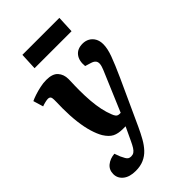

<svg xmlns="http://www.w3.org/2000/svg" viewBox="-286 -820 1138 1138"><g transform="rotate(-45 283.0 -251.0)"><path d="M331 56Q314 93 296 125Q278 157 256 180.5Q234 204 204.5 217Q175 230 136 230Q85 230 56.5 207Q28 184 28 149Q28 113 54 92Q80 71 118 68L131 103Q139 120 145 130.5Q151 141 158.5 145.5Q166 150 177 150Q191 150 201 143.5Q211 137 220.5 122Q230 107 241 83L280 0H258Q218 0 192.5 -13Q167 -26 145 -61Q129 -88 116.5 -129Q104 -170 97.5 -223Q91 -276 91 -340Q91 -351 91.5 -363.5Q92 -376 92 -389Q92 -402 92 -412Q92 -428 86.5 -434.5Q81 -441 69 -441Q61 -441 46 -437.5Q31 -434 18 -429L-1 -492Q13 -499 37 -507Q61 -515 88.5 -521Q116 -527 142 -527Q194 -527 216.5 -501.5Q239 -476 239 -438Q239 -426 238.5 -412.5Q238 -399 237.5 -383Q237 -367 237 -346Q237 -296 240.5 -254Q244 -212 251.5 -176Q259 -140 272 -108Q277 -95 282.5 -88Q288 -81 294 -79Q300 -77 307 -77H316L423 -330Q433 -354 434 -369.5Q435 -385 427 -395Q419 -405 399 -411L363 -422Q358 -470 380 -498.5Q402 -527 446 -527Q470 -527 489 -516.5Q508 -506 519.5 -486Q531 -466 531 -437Q531 -419 526.5 -398Q522 -377 513 -352.5Q504 -328 491 -297Q478 -266 460 -226ZM147 -732H457L452 -625H142Z"/></g></svg>

Font: Literata 18pt
Style: Bold Italic
Weight: 700
Italic angle: -2°
Designer: Latin by Veronika Burian and Jose Scaglione. Greek by Irene Vlachou. Cyrillic by Vera Evstafieva
Foundry: TypeTogether
Version: Version 3.103;gftools[0.9.29]